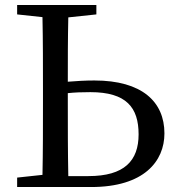

<svg xmlns="http://www.w3.org/2000/svg" viewBox="-20 -753 706 773"><path d="M255 -44C253 -143 253 -242 253 -339V-378C281 -381 310 -382 344 -382C489 -382 538 -320 538 -212C538 -106 481 -44 336 -44ZM368 -695V-733H49V-695L151 -684C153 -588 153 -491 153 -393V-339C153 -241 153 -145 151 -49L49 -38V0H347C560 0 642 -104 642 -216C642 -343 552 -429 360 -429C325 -429 289 -427 253 -424C253 -510 253 -597 255 -683Z"/></svg>

Font: Noto Serif SC Medium
Style: Regular
Weight: 500
Designer: Ryoko NISHIZUKA 西塚涼子 (kana & ideographs); Frank Grießhammer (Latin, Greek & Cyrillic); Wenlong ZHANG 张文龙 (bopomofo); San
Foundry: Adobe Systems Incorporated
Version: Version 1.001;PS 1.001;hotconv 16.6.54;makeotf.lib2.5.65590